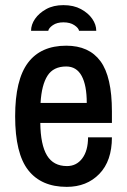

<svg xmlns="http://www.w3.org/2000/svg" viewBox="-20 -716 496 748"><path d="M240 12Q141 12 90 -53Q39 -118 39 -263Q39 -405 89 -471.5Q139 -538 238 -538Q327 -538 371.5 -477.5Q416 -417 416 -282V-237H137Q138 -152 163 -110.5Q188 -69 241 -69Q278 -69 300.5 -99Q323 -129 323 -181H416Q416 -89 367 -38.5Q318 12 240 12ZM138 -315H318Q318 -384 298 -420.5Q278 -457 238 -457Q188 -457 165 -421Q142 -385 138 -315ZM101 -596Q101 -620 116.5 -642.5Q132 -665 160 -680.5Q188 -696 227 -696Q267 -696 295.5 -680.5Q324 -665 339.5 -642.5Q355 -620 355 -596H288Q286 -607 269.5 -618Q253 -629 227 -629Q202 -629 186 -618Q170 -607 168 -596Z"/></svg>

Font: Archivo Narrow Medium
Style: Regular
Weight: 500
Designer: Hector Gatti
Foundry: Omnibus-Type
Version: Version 3.002